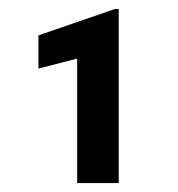

<svg xmlns="http://www.w3.org/2000/svg" viewBox="-20 -730 393 424"><path d="M242.2 -710V-325.7H150.4V-600.6L64.9 -578.6V-651.9L233.4 -710Z"/></svg>

Font: Roboto SemiCondensed SemiBold
Style: Regular
Weight: 600
Width: 4
Designer: Christian Robertson
Foundry: Google
Version: Version 3.009; 2024